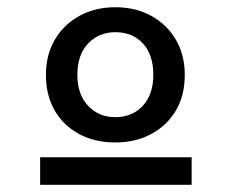

<svg xmlns="http://www.w3.org/2000/svg" viewBox="-20 -653 640 531"><path d="M299 -259Q243 -259 199.5 -282Q156 -305 131.5 -347Q107 -389 107 -446Q107 -501 131.5 -543Q156 -585 199.5 -609Q243 -633 299 -633Q355 -633 398.5 -609Q442 -585 466.5 -543Q491 -501 491 -446Q491 -389 466.5 -347.5Q442 -306 398.5 -282.5Q355 -259 299 -259ZM299 -329Q346 -329 375 -360.5Q404 -392 404 -446Q404 -502 375 -533Q346 -564 299 -564Q254 -564 224 -533Q194 -502 194 -446Q194 -392 223.5 -360.5Q253 -329 299 -329ZM91 -218H510V-142H91Z"/></svg>

Font: Inconsolata Expanded SemiBold
Style: Regular
Weight: 600
Width: 7
Monospace: yes
Designer: Raph Levien, Cyreal, Brenton Simpson
Foundry: Raph Levien, Cyreal, Google
Version: Version 3.001; ttfautohint (v1.8.2.53-6de2)